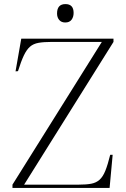

<svg xmlns="http://www.w3.org/2000/svg" viewBox="-20 -919 618 939"><path d="M41 0V-16L478 -714H233Q194 -714 168.5 -709.5Q143 -705 126.5 -690.5Q110 -676 96.5 -647.5Q83 -619 68 -571L56 -570L84 -730H535V-714L98 -16H366Q402 -16 426 -20.5Q450 -25 466.5 -39.5Q483 -54 495 -83.5Q507 -113 519 -162H531L516 0ZM299 -809Q280 -809 269.5 -821.5Q259 -834 259 -853Q259 -899 300 -899Q340 -899 340 -856Q340 -836 330 -822.5Q320 -809 299 -809Z"/></svg>

Font: Literata 72pt ExtraLight
Style: Regular
Weight: 200
Designer: Latin by Veronika Burian and Jose Scaglione. Greek by Irene Vlachou. Cyrillic by Vera Evstafieva.
Foundry: TypeTogether
Version: Version 3.002